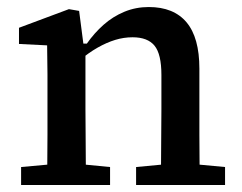

<svg xmlns="http://www.w3.org/2000/svg" viewBox="-20 -526 687 546"><path d="M40 0V-51L150 -61H190L293 -51V0ZM114 0Q114 -30 114.5 -67Q115 -104 115 -143Q115 -182 115 -215V-268Q115 -294 115 -315Q115 -336 114.5 -356Q114 -376 114 -397L34 -401V-447L176 -500L205 -495L219 -387L223 -386V-215Q223 -182 223.5 -143Q224 -104 224 -67Q224 -30 225 0ZM367 0V-51L473 -61H513L620 -51V0ZM437 0Q438 -30 438 -67Q438 -104 438.5 -142.5Q439 -181 439 -215V-313Q439 -372 419.5 -396Q400 -420 357 -420Q332 -420 307.5 -412.5Q283 -405 257.5 -390.5Q232 -376 206 -354L200 -402H227Q248 -432 274.5 -455.5Q301 -479 333.5 -492.5Q366 -506 403 -506Q474 -506 510.5 -462.5Q547 -419 547 -331V-215Q547 -181 547 -142.5Q547 -104 547.5 -67Q548 -30 548 0Z"/></svg>

Font: Source Serif 4 Medium
Style: Regular
Weight: 500
Designer: Frank Grießhammer
Foundry: Adobe Systems Incorporated
Version: Version 4.004;hotconv 1.0.116;makeotfexe 2.5.65601